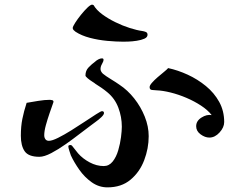

<svg xmlns="http://www.w3.org/2000/svg" viewBox="-20 -781 1040 829"><path d="M429 -293Q429 -286 417.5 -275Q406 -264 392.5 -254.5Q379 -245 373 -240Q355 -227 326 -204.5Q297 -182 264.5 -159Q232 -136 201.5 -120Q171 -104 150 -104Q103 -104 86.5 -128Q70 -152 70 -195Q70 -235 76.5 -267.5Q83 -300 95 -337Q118 -341 145.5 -345.5Q173 -350 196 -350Q200 -350 205.5 -348.5Q211 -347 211 -341Q211 -339 209 -335Q203 -318 194 -292Q185 -266 178 -240.5Q171 -215 171 -197Q171 -187 176 -180Q181 -173 191 -173Q205 -173 231 -186Q257 -199 287.5 -218Q318 -237 346.5 -256Q375 -275 395.5 -288Q416 -301 420 -301Q429 -301 429 -293ZM622 -193Q622 -140 602.5 -89Q583 -38 543.5 -5Q504 28 444 28Q407 28 376 6Q345 -16 322.5 -48Q300 -80 286 -110Q284 -116 279.5 -129.5Q275 -143 275 -149Q275 -153 278.5 -154Q282 -155 284 -155Q286 -155 290 -153Q297 -145 303.5 -136Q310 -127 317 -119Q337 -96 367 -80Q397 -64 428 -64Q451 -64 466.5 -83.5Q482 -103 490.5 -132Q499 -161 502.5 -189Q506 -217 506 -234Q506 -276 491 -316Q476 -356 443 -383Q431 -393 418 -402Q405 -411 392 -419Q389 -422 378.5 -428.5Q368 -435 358.5 -443Q349 -451 349 -455Q349 -476 362.5 -490Q376 -504 391 -515Q396 -520 404.5 -524.5Q413 -529 420 -529Q427 -529 427 -523Q427 -516 420.5 -505Q414 -494 414 -483Q414 -473 424 -463Q436 -453 459 -439Q482 -425 496 -415Q531 -392 559.5 -356Q588 -320 605 -277.5Q622 -235 622 -193ZM948 -254Q948 -231 928 -209Q908 -187 884 -187Q865 -187 846 -201Q827 -215 827 -236Q827 -259 850 -273.5Q873 -288 894 -284Q877 -306 848 -325Q819 -344 785 -358.5Q751 -373 717 -381.5Q683 -390 656 -391Q648 -392 637 -392.5Q626 -393 626 -405Q626 -412 636 -423.5Q646 -435 660.5 -447.5Q675 -460 688 -470.5Q701 -481 706 -487Q748 -478 790.5 -458.5Q833 -439 869 -409.5Q905 -380 926.5 -341Q948 -302 948 -254ZM617 -631Q617 -620 603.5 -614Q590 -608 570.5 -605Q551 -602 534.5 -601.5Q518 -601 512 -601Q482 -601 443.5 -604.5Q405 -608 368.5 -617.5Q332 -627 306 -644Q302 -647 298 -651Q294 -655 294 -660Q294 -666 304.5 -682.5Q315 -699 329.5 -717Q344 -735 357.5 -748Q371 -761 378 -761Q380 -761 384 -759Q396 -738 421 -719.5Q446 -701 477.5 -685.5Q509 -670 540.5 -660Q572 -650 595 -647Q602 -646 609.5 -643Q617 -640 617 -631Z"/></svg>

Font: Kaisei Decol
Style: Bold
Weight: 700
Designer: Font-Kai, 金井和夫
Foundry: KAZUO KANAI
Version: Version 5.003